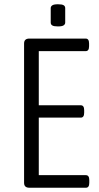

<svg xmlns="http://www.w3.org/2000/svg" viewBox="-20 -881 466 901"><path d="M118 0Q93 0 93 -23V-677Q93 -700 118 -700H382Q398 -700 398 -677V-664Q398 -641 382 -641H162V-387H359Q375 -387 375 -364V-352Q375 -329 359 -329H162V-59H383Q399 -59 399 -36V-23Q399 0 383 0ZM252 -757Q233 -757 225.5 -761.5Q218 -766 218 -775V-843Q218 -851 225.5 -856Q233 -861 252 -861Q271 -861 278.5 -856.5Q286 -852 286 -843V-775Q286 -767 278.5 -762Q271 -757 252 -757Z"/></svg>

Font: Asap Condensed Light
Style: Regular
Weight: 300
Width: 3
Designer: Pablo Cosgaya
Foundry: Omnibus-Type
Version: Version 3.001; ttfautohint (v1.8.4.7-5d5b)